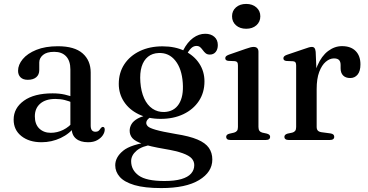

<svg xmlns="http://www.w3.org/2000/svg" viewBox="-20 -713 1872 978"><path d="M345 -60.5V-70L338.5 -73V-359.5Q338.5 -402.5 317 -425.8Q295.5 -449 256 -449Q218 -449 199 -433Q180 -417 180 -395V-356.5Q180 -332.5 164.5 -319.5Q149 -306.5 121.5 -306.5Q97.5 -306.5 84.8 -319Q72 -331.5 72 -352.5Q72 -383 95.8 -411.8Q119.5 -440.5 165 -459Q210.5 -477.5 275 -477.5Q359.5 -477.5 400.8 -441.2Q442 -405 442 -343.5V-73.5Q442 -57 448.2 -49.5Q454.5 -42 465.5 -42Q477.5 -42 483.2 -47.5Q489 -53 492.5 -59Q495 -62 497.5 -64.2Q500 -66.5 504 -66.5Q508.5 -66.5 511 -63Q513.5 -59.5 513.5 -53Q513.5 -39 503.8 -24.2Q494 -9.5 475.2 1Q456.5 11.5 428.5 11.5Q389 11.5 367 -7Q345 -25.5 345 -60.5ZM49.5 -103.5Q49.5 -162.5 101.8 -200Q154 -237.5 248 -237.5Q282 -237.5 310 -231.2Q338 -225 359.5 -215L352 -189Q331.5 -198 309.8 -203.5Q288 -209 262 -209Q212.5 -209 185 -185.2Q157.5 -161.5 157.5 -120.5Q157.5 -80 180.2 -58.2Q203 -36.5 238.5 -36.5Q271.5 -36.5 302 -51.5Q332.5 -66.5 354.5 -94.5L364.5 -72Q335.5 -32 289.2 -10.2Q243 11.5 191.5 11.5Q128.5 11.5 89 -19.8Q49.5 -51 49.5 -103.5Z M875 -30.5Q805 -42.5 773.2 -51.8Q741.5 -61 733.2 -69.5Q725 -78 725 -86.5Q725 -96.5 732.8 -105Q740.5 -113.5 758.5 -122L746 -129Q705.5 -122.5 682.5 -109.8Q659.5 -97 650 -81Q640.5 -65 640.5 -47Q640.5 -25.5 654.2 -9.5Q668 6.5 706 19.8Q744 33 817.5 45.5Q877.5 55.5 910.5 67.5Q943.5 79.5 956.5 94.2Q969.5 109 969.5 128Q969.5 153 953.2 171.2Q937 189.5 903.5 199.2Q870 209 817.5 209Q725 209 686.5 181Q648 153 648 108Q648 78 676 54.2Q704 30.5 759 23.5L749 9.5Q647 22 607 55Q567 88 567 129Q567 162 590.2 188.2Q613.5 214.5 665 229.8Q716.5 245 801.5 245Q927 245 994.2 204.2Q1061.5 163.5 1061.5 99.5Q1061.5 65.5 1044 40.2Q1026.5 15 986 -2.2Q945.5 -19.5 875 -30.5ZM897 -427 922.5 -422Q941.5 -456 953.8 -467.5Q966 -479 980.5 -479Q993 -479 1000.2 -472.2Q1007.5 -465.5 1013.5 -457Q1019.5 -448.5 1027.5 -441.8Q1035.5 -435 1049 -435Q1067.5 -435 1078.5 -448.2Q1089.5 -461.5 1089.5 -483.5Q1089.5 -510 1071.8 -525.5Q1054 -541 1025.5 -541Q993 -541 963.8 -519.8Q934.5 -498.5 913 -456.5ZM1021.5 -298.5Q1021.5 -349 995 -389.5Q968.5 -430 920.5 -453.5Q872.5 -477 808 -477Q742.5 -477 692 -452.8Q641.5 -428.5 613.2 -385.5Q585 -342.5 585 -285.5Q585 -235.5 611.5 -195Q638 -154.5 686.2 -131Q734.5 -107.5 798.5 -107.5Q864 -107.5 914.2 -131.5Q964.5 -155.5 993 -198.5Q1021.5 -241.5 1021.5 -298.5ZM789 -443Q840.5 -445 873.2 -404Q906 -363 911 -291Q916 -222 891.2 -183.2Q866.5 -144.5 817 -142.5Q783 -141.5 756.5 -159.5Q730 -177.5 714.2 -212.2Q698.5 -247 695 -294.5Q691.5 -341 701.5 -373.5Q711.5 -406 733.8 -424Q756 -442 789 -443Z M1296.5 -449.5V-66.5Q1296.5 -53.5 1301.5 -46.8Q1306.5 -40 1316 -37.5L1339 -32.5Q1348 -30 1352 -26Q1356 -22 1356 -15.5Q1356 -8.5 1350.8 -4.2Q1345.5 0 1334.5 0H1153.5Q1142.5 0 1137.2 -4.2Q1132 -8.5 1132 -15.5Q1132 -21.5 1136 -25.8Q1140 -30 1148.5 -32L1172.5 -37.5Q1182.5 -40.5 1187.2 -46.8Q1192 -53 1192 -66V-380Q1192 -391 1188.5 -395.8Q1185 -400.5 1176.5 -401.5L1142.5 -403Q1134.5 -404 1131 -407.5Q1127.5 -411 1127.5 -416.5Q1127.5 -422.5 1131.5 -426.5Q1135.5 -430.5 1146 -434.5L1231 -464Q1246.5 -469.5 1255.8 -471.8Q1265 -474 1271.5 -474Q1284.5 -474 1290.5 -467.5Q1296.5 -461 1296.5 -449.5ZM1234 -566.5Q1202 -566.5 1182 -584.2Q1162 -602 1162 -630Q1162 -658 1182 -675.5Q1202 -693 1234 -693Q1266 -693 1286 -675.2Q1306 -657.5 1306 -630Q1306 -602 1286 -584.2Q1266 -566.5 1234 -566.5Z M1576 -259.5Q1576 -330.5 1597 -379.2Q1618 -428 1651.2 -453Q1684.5 -478 1722 -478Q1767 -478 1791.5 -453.2Q1816 -428.5 1816 -385Q1816 -350.5 1801.5 -333Q1787 -315.5 1764 -315.5Q1740.5 -315.5 1727.8 -328.5Q1715 -341.5 1715 -365V-382Q1715 -399 1707 -407.2Q1699 -415.5 1681 -415.5Q1659.5 -415.5 1639.2 -398.2Q1619 -381 1606 -346.5Q1593 -312 1593 -259.5ZM1588 -449 1593 -329V-66.5Q1593 -54.5 1598.8 -48Q1604.5 -41.5 1618 -39.5L1663 -33.5Q1673 -32 1677.8 -27.8Q1682.5 -23.5 1682.5 -16Q1682.5 -8.5 1677 -4.2Q1671.5 0 1660.5 0H1449.5Q1439 0 1433.8 -4.2Q1428.5 -8.5 1428.5 -15.5Q1428.5 -21.5 1432.5 -25.8Q1436.5 -30 1445 -32.5L1469 -37.5Q1478.5 -40 1483.5 -46.5Q1488.5 -53 1488.5 -66V-379.5Q1488.5 -390.5 1485 -395.2Q1481.5 -400 1473 -401L1438.5 -402.5Q1430.5 -403.5 1427 -407Q1423.5 -410.5 1423.5 -416Q1423.5 -422 1427.8 -426.2Q1432 -430.5 1442 -434L1526 -462.5Q1545 -469.5 1554 -471.8Q1563 -474 1568.5 -474Q1577.5 -474 1582 -468.2Q1586.5 -462.5 1588 -449Z"/></svg>

Font: Fraunces 24pt
Style: Regular
Weight: 400
Version: Version 1.000;[b76b70a41]